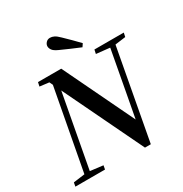

<svg xmlns="http://www.w3.org/2000/svg" viewBox="-208 -1011 1114 1167"><g transform="rotate(-30 349.5 -427.5)"><path d="M-12 0 -7 -27 83 -39H103L201 -27L196 0ZM66 0 188 -652H225L165 -329L104 0ZM499 -636 505 -664H711L705 -636L622 -625H602ZM534 -148 496 -99 539 -329 601 -664H638L514 6H473L192 -578L189 -584L168 -628L103 -636L109 -664H272L520 -148ZM463 -733 449 -712Q415 -726 381.5 -740.5Q348 -755 315 -770Q286 -783 276.5 -796.5Q267 -810 267 -823Q267 -837 278 -849Q289 -861 306 -861Q320 -861 334.5 -854Q349 -847 370 -826Q393 -804 416.5 -780.5Q440 -757 463 -733Z"/></g></svg>

Font: Source Serif 4 48pt SemiBold
Style: Italic
Weight: 600
Italic angle: -12°
Designer: Frank Grießhammer
Foundry: Adobe Systems Incorporated
Version: Version 4.004;hotconv 1.0.116;makeotfexe 2.5.65601